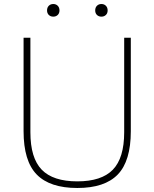

<svg xmlns="http://www.w3.org/2000/svg" viewBox="-20 -928 770 957"><path d="M365.5 9Q228.5 9 163 -58.2Q97.5 -125.5 97.5 -274V-740H131.5V-269Q131.5 -140.5 188 -82.2Q244.5 -24 365.5 -24Q486 -24 542.5 -82.2Q599 -140.5 599 -269V-740H632V-274Q632 -125.5 567 -58.2Q502 9 365.5 9ZM485.5 -845Q472 -845 463.2 -853.5Q454.5 -862 454.5 -876Q454.5 -890.5 463.2 -899.2Q472 -908 485.5 -908Q499 -908 507.8 -899.2Q516.5 -890.5 516.5 -876Q516.5 -862 507.8 -853.5Q499 -845 485.5 -845ZM245.5 -845Q232 -845 223.2 -853.5Q214.5 -862 214.5 -876Q214.5 -890.5 223.2 -899.2Q232 -908 245.5 -908Q259 -908 267.8 -899.2Q276.5 -890.5 276.5 -876Q276.5 -862 267.8 -853.5Q259 -845 245.5 -845Z"/></svg>

Font: Encode Sans SmExp Th
Style: Regular
Weight: 100
Width: 6
Designer: Multiple Designers
Foundry: Impallari Type
Version: Version 3.002; ttfautohint (v1.8.3) -l 8 -r 50 -G 200 -x 14 